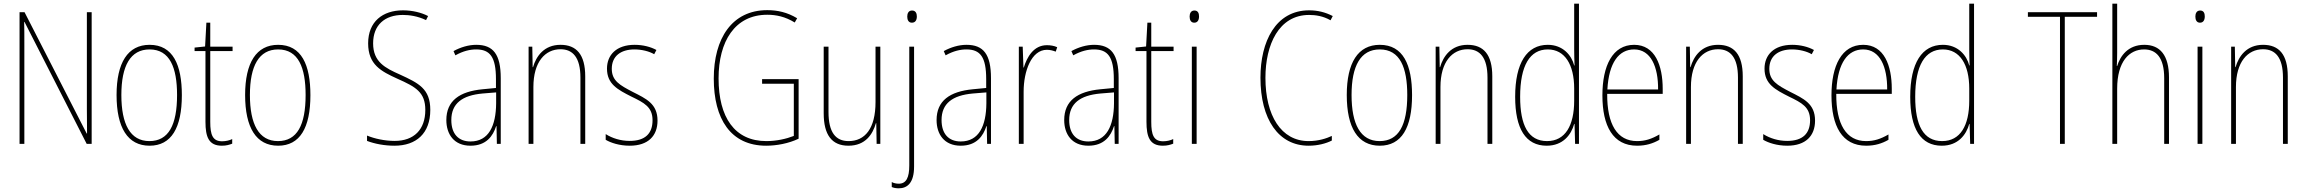

<svg xmlns="http://www.w3.org/2000/svg" viewBox="-20 -780 12498 1041"><path d="M477 0V-714H451V-190C451 -156 452 -103 452 -56H450L113 -714H86V0H112V-534C112 -589 112 -625 111 -661H113L450 0Z M966 -264C966 -428 918 -537 791 -537C673 -537 612 -440 612 -265C612 -88 672 10 791 10C909 10 966 -87 966 -264ZM638 -265C638 -423 687 -512 791 -512C901 -512 940 -413 940 -265C940 -102 894 -15 790 -15C686 -15 638 -107 638 -265Z M1184 -14C1133 -14 1120 -49 1120 -119V-503H1241V-527H1120V-657H1099L1092 -528L1035 -522V-503H1094V-120C1094 -37 1112 10 1183 10C1207 10 1223 5 1239 -1V-26C1225 -19 1205 -14 1184 -14Z M1663 -264C1663 -428 1615 -537 1488 -537C1370 -537 1309 -440 1309 -265C1309 -88 1369 10 1488 10C1606 10 1663 -87 1663 -264ZM1335 -265C1335 -423 1384 -512 1488 -512C1598 -512 1637 -413 1637 -265C1637 -102 1591 -15 1487 -15C1383 -15 1335 -107 1335 -265Z M2313 -184C2313 -299 2250 -329 2148 -376C2069 -411 2003 -444 2003 -545C2003 -644 2066 -699 2164 -699C2199 -699 2244 -693 2290 -671L2301 -693C2265 -712 2215 -724 2165 -724C2055 -724 1976 -663 1976 -545C1976 -429 2047 -393 2135 -353C2234 -309 2286 -280 2286 -184C2286 -77 2224 -16 2120 -16C2066 -16 2011 -28 1970 -45V-16C2012 0 2065 10 2119 10C2237 10 2313 -57 2313 -184Z M2562 -537C2521 -537 2477 -524 2439 -503L2449 -480C2492 -504 2529 -512 2562 -512C2637 -512 2669 -471 2669 -351V-303L2596 -296C2472 -284 2400 -234 2400 -129C2400 -53 2441 10 2531 10C2617 10 2653 -43 2670 -96H2672L2674 0H2695V-356C2695 -486 2654 -537 2562 -537ZM2596 -273 2670 -279V-220C2669 -98 2630 -13 2531 -13C2465 -13 2427 -55 2427 -129C2427 -219 2486 -263 2596 -273Z M3019 -537C2930 -537 2887 -475 2870 -416H2868L2866 -527H2846V0H2872V-308C2872 -445 2936 -513 3019 -513C3086 -513 3127 -468 3127 -359V0H3153V-366C3153 -485 3105 -537 3019 -537Z M3545 -126C3545 -218 3483 -245 3410 -282C3341 -318 3297 -342 3297 -407C3297 -476 3346 -512 3420 -512C3459 -512 3500 -502 3527 -486L3539 -509C3508 -526 3466 -537 3421 -537C3322 -537 3271 -482 3271 -408C3271 -324 3329 -294 3404 -256C3472 -223 3518 -200 3518 -128C3518 -57 3479 -16 3394 -16C3346 -16 3300 -30 3264 -53V-22C3291 -6 3338 10 3394 10C3495 10 3545 -44 3545 -126Z M4112 -351V-326H4284V-43C4243 -27 4190 -15 4135 -15C3963 -15 3876 -144 3876 -355C3876 -555 3964 -700 4140 -700C4188 -700 4237 -690 4289 -658L4302 -681C4249 -713 4196 -725 4140 -725C3949 -725 3850 -572 3850 -354C3850 -136 3941 10 4134 10C4190 10 4256 -2 4310 -28V-351Z M4753 -527H4727V-227C4727 -82 4669 -15 4581 -15C4511 -15 4472 -62 4472 -173V-527H4446V-166C4446 -49 4490 10 4580 10C4673 10 4712 -53 4729 -112H4731L4733 0H4753Z M4899 -690C4899 -672 4906 -657 4924 -657C4943 -657 4951 -671 4951 -691C4951 -707 4945 -723 4925 -723C4905 -723 4899 -706 4899 -690ZM4853 241C4900 241 4936 211 4936 123V-527H4910V117C4910 182 4894 216 4853 216C4840 216 4825 213 4815 207V234C4824 238 4836 241 4853 241Z M5220 -537C5179 -537 5135 -524 5097 -503L5107 -480C5150 -504 5187 -512 5220 -512C5295 -512 5327 -471 5327 -351V-303L5254 -296C5130 -284 5058 -234 5058 -129C5058 -53 5099 10 5189 10C5275 10 5311 -43 5328 -96H5330L5332 0H5353V-356C5353 -486 5312 -537 5220 -537ZM5254 -273 5328 -279V-220C5327 -98 5288 -13 5189 -13C5123 -13 5085 -55 5085 -129C5085 -219 5144 -263 5254 -273Z M5656 -535C5584 -535 5548 -470 5531 -414H5529L5525 -527H5504V0H5530V-283C5530 -394 5572 -510 5656 -510C5675 -510 5691 -505 5704 -500L5712 -524C5695 -532 5675 -535 5656 -535Z M5912 -537C5871 -537 5827 -524 5789 -503L5799 -480C5842 -504 5879 -512 5912 -512C5987 -512 6019 -471 6019 -351V-303L5946 -296C5822 -284 5750 -234 5750 -129C5750 -53 5791 10 5881 10C5967 10 6003 -43 6020 -96H6022L6024 0H6045V-356C6045 -486 6004 -537 5912 -537ZM5946 -273 6020 -279V-220C6019 -98 5980 -13 5881 -13C5815 -13 5777 -55 5777 -129C5777 -219 5836 -263 5946 -273Z M6286 -14C6235 -14 6222 -49 6222 -119V-503H6343V-527H6222V-657H6201L6194 -528L6137 -522V-503H6196V-120C6196 -37 6214 10 6285 10C6309 10 6325 5 6341 -1V-26C6327 -19 6307 -14 6286 -14Z M6456 -723C6436 -723 6430 -706 6430 -690C6430 -672 6437 -657 6455 -657C6473 -657 6481 -671 6481 -691C6481 -707 6476 -723 6456 -723ZM6468 -527H6442V0H6468Z M7078 -699C7113 -699 7154 -693 7194 -670L7206 -693C7165 -714 7124 -724 7078 -724C6896 -724 6814 -554 6814 -359C6814 -133 6912 10 7075 10C7125 10 7170 -2 7201 -18V-43C7173 -30 7130 -15 7075 -15C6926 -15 6841 -154 6841 -358C6841 -537 6913 -699 7078 -699Z M7636 -264C7636 -428 7588 -537 7461 -537C7343 -537 7282 -440 7282 -265C7282 -88 7342 10 7461 10C7579 10 7636 -87 7636 -264ZM7308 -265C7308 -423 7357 -512 7461 -512C7571 -512 7610 -413 7610 -265C7610 -102 7564 -15 7460 -15C7356 -15 7308 -107 7308 -265Z M7937 -537C7848 -537 7805 -475 7788 -416H7786L7784 -527H7764V0H7790V-308C7790 -445 7854 -513 7937 -513C8004 -513 8045 -468 8045 -359V0H8071V-366C8071 -485 8023 -537 7937 -537Z M8366 10C8455 10 8499 -50 8515 -108H8517L8520 0H8541V-760H8515V-511C8515 -483 8516 -456 8517 -425H8515C8501 -481 8453 -537 8372 -537C8259 -537 8195 -439 8195 -255C8195 -82 8252 10 8366 10ZM8368 -15C8266 -15 8222 -101 8222 -255C8222 -425 8275 -512 8372 -512C8464 -512 8515 -430 8515 -300V-234C8515 -100 8467 -15 8368 -15Z M8840 -537C8723 -537 8668 -423 8668 -263C8668 -97 8725 10 8856 10C8904 10 8942 -2 8977 -22V-51C8934 -26 8899 -15 8856 -15C8748 -15 8693 -106 8694 -271H8995V-298C8995 -424 8954 -537 8840 -537ZM8840 -512C8931 -512 8971 -417 8970 -295H8695C8703 -440 8757 -512 8840 -512Z M9295 -537C9206 -537 9163 -475 9146 -416H9144L9142 -527H9122V0H9148V-308C9148 -445 9212 -513 9295 -513C9362 -513 9403 -468 9403 -359V0H9429V-366C9429 -485 9381 -537 9295 -537Z M9821 -126C9821 -218 9759 -245 9686 -282C9617 -318 9573 -342 9573 -407C9573 -476 9622 -512 9696 -512C9735 -512 9776 -502 9803 -486L9815 -509C9784 -526 9742 -537 9697 -537C9598 -537 9547 -482 9547 -408C9547 -324 9605 -294 9680 -256C9748 -223 9794 -200 9794 -128C9794 -57 9755 -16 9670 -16C9622 -16 9576 -30 9540 -53V-22C9567 -6 9614 10 9670 10C9771 10 9821 -44 9821 -126Z M10082 -537C9965 -537 9910 -423 9910 -263C9910 -97 9967 10 10098 10C10146 10 10184 -2 10219 -22V-51C10176 -26 10141 -15 10098 -15C9990 -15 9935 -106 9936 -271H10237V-298C10237 -424 10196 -537 10082 -537ZM10082 -512C10173 -512 10213 -417 10212 -295H9937C9945 -440 9999 -512 10082 -512Z M10508 10C10597 10 10641 -50 10657 -108H10659L10662 0H10683V-760H10657V-511C10657 -483 10658 -456 10659 -425H10657C10643 -481 10595 -537 10514 -537C10401 -537 10337 -439 10337 -255C10337 -82 10394 10 10508 10ZM10510 -15C10408 -15 10364 -101 10364 -255C10364 -425 10417 -512 10514 -512C10606 -512 10657 -430 10657 -300V-234C10657 -100 10609 -15 10510 -15Z M11175 0V-689H11350V-714H10975V-689H11149V0Z M11459 -493V-760H11433V0H11459V-299C11459 -447 11525 -512 11605 -512C11670 -512 11714 -469 11714 -356V0H11740V-360C11740 -480 11692 -537 11606 -537C11518 -537 11476 -477 11459 -422H11457C11458 -446 11459 -463 11459 -493Z M11909 -723C11889 -723 11883 -706 11883 -690C11883 -672 11890 -657 11908 -657C11926 -657 11934 -671 11934 -691C11934 -707 11929 -723 11909 -723ZM11921 -527H11895V0H11921Z M12250 -537C12161 -537 12118 -475 12101 -416H12099L12097 -527H12077V0H12103V-308C12103 -445 12167 -513 12250 -513C12317 -513 12358 -468 12358 -359V0H12384V-366C12384 -485 12336 -537 12250 -537Z"/></svg>

Font: Noto Sans Gujarati Condensed Thin
Style: Regular
Weight: 100
Width: 3
Designer: Jelle Bosma - Monotype Design Team, Universal Thirst
Foundry: Monotype Imaging Inc.
Version: Version 2.106